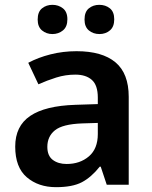

<svg xmlns="http://www.w3.org/2000/svg" viewBox="-20 -765 630 795"><path d="M297 -553Q403 -553 458 -507Q513 -461 513 -364V0H422L397 -75H393Q358 -31 319 -10.5Q280 10 212 10Q139 10 91 -31Q43 -72 43 -158Q43 -243 105 -285Q167 -327 292 -331L385 -334V-361Q385 -412 360.5 -434Q336 -456 292 -456Q251 -456 213 -444Q175 -432 139 -416L97 -505Q138 -527 189.5 -540Q241 -553 297 -553ZM320 -254Q239 -251 207.5 -225.5Q176 -200 176 -157Q176 -120 198.5 -103Q221 -86 256 -86Q311 -86 348 -117.5Q385 -149 385 -210V-256ZM136 -684Q136 -716 154 -730.5Q172 -745 197 -745Q222 -745 240.5 -730.5Q259 -716 259 -685Q259 -654 240.5 -639Q222 -624 197 -624Q172 -624 154 -639Q136 -654 136 -684ZM330 -684Q330 -716 348 -730.5Q366 -745 391 -745Q417 -745 435 -730.5Q453 -716 453 -685Q453 -654 435 -639Q417 -624 392 -624Q366 -624 348 -639Q330 -654 330 -684Z"/></svg>

Font: Noto Sans Kawi SemiBold
Style: Regular
Weight: 600
Designer: Fadhl Haqq
Version: Version 1.000